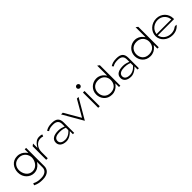

<svg xmlns="http://www.w3.org/2000/svg" viewBox="315 -2095 3743 3743"><g transform="rotate(-45 2186.0 -223.5)"><path d="M53 -246C53 -103 161 -11 270 -11C347 -11 399 -46 436 -91L465 -129V26C465 107 399 154 300 154C244 154 192 153 118 115L102 155C178 193 233 197 300 197C450 197 508 118 508 32V-471H469V-370L440 -405C402 -448 348 -482 270 -482C129 -482 53 -367 53 -246ZM101 -260C101 -350 156 -437 277 -437C395 -437 455 -339 455 -260C455 -175 395 -58 277 -58C152 -58 101 -177 101 -260Z M620 -30H663V-206C663 -266 685 -314 714 -348C740 -378 780 -405 833 -405C867 -405 884 -401 900 -393L917 -433C898 -442 888 -447 841 -447C770 -447 724 -406 690 -356L663 -315V-436L620 -404Z M988 -132C988 -55 1052 -4 1157 -4C1241 -4 1312 -72 1312 -72L1341 -101V-15H1377V-302C1377 -414 1324 -462 1201 -462C1121 -462 1074 -445 1032 -417L1055 -386C1095 -413 1139 -421 1201 -421C1286 -421 1334 -385 1334 -302V-234L1309 -244C1309 -244 1252 -268 1191 -268C1069 -268 988 -229 988 -132ZM1035 -133C1035 -211 1117 -229 1191 -229C1269 -229 1320 -207 1334 -202V-134C1331 -130 1265 -43 1160 -43C1092 -43 1035 -70 1035 -133Z M1451 -451 1691 -35 1933 -451H1887L1693 -115L1498 -451Z M2028 -598C2028 -573 2049 -552 2075 -552C2101 -552 2122 -573 2122 -598C2122 -623 2101 -644 2075 -644C2049 -644 2028 -623 2028 -598ZM2054 -30H2097V-451H2054Z M2209 -241C2209 -128 2287 -19 2428 -19C2506 -19 2560 -53 2598 -96L2627 -131V-30H2664V-594L2621 -626V-351L2592 -387C2555 -430 2505 -462 2428 -462C2319 -462 2209 -375 2209 -241ZM2257 -241C2257 -324 2308 -413 2433 -413C2551 -413 2611 -326 2611 -241C2611 -142 2551 -64 2433 -64C2312 -64 2257 -151 2257 -241Z M2771 -132C2771 -55 2835 -4 2940 -4C3024 -4 3095 -72 3095 -72L3124 -101V-15H3160V-302C3160 -414 3107 -462 2984 -462C2904 -462 2857 -445 2815 -417L2838 -386C2878 -413 2922 -421 2984 -421C3069 -421 3117 -385 3117 -302V-234L3092 -244C3092 -244 3035 -268 2974 -268C2852 -268 2771 -229 2771 -132ZM2818 -133C2818 -211 2900 -229 2974 -229C3052 -229 3103 -207 3117 -202V-134C3114 -130 3048 -43 2943 -43C2875 -43 2818 -70 2818 -133Z M3268 -241C3268 -128 3346 -19 3487 -19C3565 -19 3619 -53 3657 -96L3686 -131V-30H3723V-594L3680 -626V-351L3651 -387C3614 -430 3564 -462 3487 -462C3378 -462 3268 -375 3268 -241ZM3316 -241C3316 -324 3367 -413 3492 -413C3610 -413 3670 -326 3670 -241C3670 -142 3610 -64 3492 -64C3371 -64 3316 -151 3316 -241Z M3832 -227C3832 -104 3943 -4 4084 -4C4169 -4 4239 -39 4280 -95C4261 -99 4233 -101 4216 -87C4182 -61 4136 -45 4084 -45C3984 -45 3898 -106 3878 -189L3875 -207H4323V-227C4323 -357 4222 -462 4084 -462C3943 -462 3832 -357 3832 -227ZM3875 -242 3878 -262C3896 -354 3983 -421 4084 -421C4185 -421 4262 -353 4277 -261L4280 -242Z"/></g></svg>

Font: Charger Sport
Style: HLExt
Weight: 100
Designer: Jasper
Foundry: Cannot Into Space Fonts
Version: Version 1.1